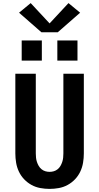

<svg xmlns="http://www.w3.org/2000/svg" viewBox="-20 -1211 640 1239"><path d="M300 8Q270 8 240 2.5Q210 -3 183.5 -17.5Q157 -32 136 -54Q115 -76 102 -103.5Q89 -131 84 -161Q79 -191 79 -221V-735H211V-221Q211 -207 212.5 -193Q214 -179 218.5 -165.5Q223 -152 230 -140Q237 -128 248 -119Q259 -110 272.5 -106Q286 -102 300 -102Q314 -102 327.5 -106Q341 -110 352 -119Q363 -128 370 -140Q377 -152 381.5 -165.5Q386 -179 387.5 -193Q389 -207 389 -221V-735H521V-221Q521 -191 516 -161Q511 -131 498 -103.5Q485 -76 464 -54Q443 -32 416.5 -17.5Q390 -3 360 2.5Q330 8 300 8ZM350 -820V-950H480V-820ZM120 -820V-950H250V-820ZM247 -1003 103 -1129 178 -1191 300 -1060 422 -1191 497 -1129 353 -1003Z"/></svg>

Font: Iosevka SS04 XBd Ex
Style: Regular
Weight: 800
Width: 7
Monospace: yes
Designer: Belleve Invis
Foundry: Belleve Invis
Version: Version 19.0.0; ttfautohint (v1.8.4)